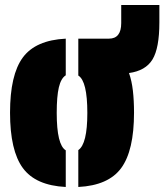

<svg xmlns="http://www.w3.org/2000/svg" viewBox="-20 -736 655 765"><path d="M463 -644V-716H615V-647Q615 -544 587.5 -499Q560 -454 494 -445Q505 -414 509.5 -374.5Q514 -335 514 -287Q514 -136 463 -66.5Q412 3 292 9V-138Q328 -162 328 -286Q328 -413 292 -435V-582H414Q463 -582 463 -644ZM20 -287Q20 -438 71 -507Q122 -576 242 -582V-436Q223 -424 214.5 -388Q206 -352 206 -286Q206 -159 242 -137V9Q122 3 71 -66.5Q20 -136 20 -287Z"/></svg>

Font: Protest Guerrilla
Style: Regular
Weight: 400
Designer: Octavio Pardo
Foundry: Ashler Design
Version: Version 2.005; ttfautohint (v1.8.4.7-5d5b)